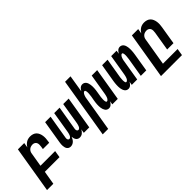

<svg xmlns="http://www.w3.org/2000/svg" viewBox="64 -1689 2859 2859"><g transform="rotate(-45 1493.5 -260.0)"><path d="M-13 215 109 -520H242L229 -441Q240 -461 255.5 -477.5Q271 -494 290 -506Q309 -518 330.5 -523Q352 -528 373 -528Q402 -528 428 -519.5Q454 -511 472.5 -493Q491 -475 501.5 -450Q512 -425 516 -398Q520 -371 518.5 -342.5Q517 -314 512 -286L508 -260H375L382 -304Q385 -324 385 -344Q385 -364 377.5 -381Q370 -398 353 -408Q336 -418 316 -418Q298 -418 279.5 -413Q261 -408 246 -396Q231 -384 222 -366.5Q213 -349 211 -332L174 -110H483L465 0H156L120 215Z M697 8Q679 8 663.5 1Q648 -6 638 -19.5Q628 -33 623.5 -50Q619 -67 617.5 -84.5Q616 -102 617.5 -120Q619 -138 622 -156L682 -520H797L733 -137Q732 -128 732.5 -119.5Q733 -111 736.5 -103.5Q740 -96 746.5 -91.5Q753 -87 762 -87Q770 -87 778.5 -92.5Q787 -98 792.5 -106Q798 -114 801 -122.5Q804 -131 807 -139.5Q810 -148 812 -157Q814 -166 816 -175L873 -520H987L923 -137Q922 -128 922.5 -119.5Q923 -111 926.5 -103.5Q930 -96 936.5 -91.5Q943 -87 952 -87Q961 -87 969 -92.5Q977 -98 982.5 -106Q988 -114 991 -122.5Q994 -131 997 -139.5Q1000 -148 1002 -157Q1004 -166 1006 -175L1063 -520H1178L1092 0H977L987 -63Q980 -49 969.5 -35.5Q959 -22 946.5 -12Q934 -2 918 3Q902 8 887 8Q869 8 853 0.5Q837 -7 827.5 -21Q818 -35 813 -52Q808 -69 807 -87Q800 -69 790.5 -52Q781 -35 766.5 -21Q752 -7 733.5 0.5Q715 8 697 8Z M1160 215 1317 -735H1432L1388 -464Q1395 -476 1403 -487.5Q1411 -499 1421.5 -508.5Q1432 -518 1445 -523Q1458 -528 1471 -528Q1490 -528 1505.5 -520Q1521 -512 1531 -498Q1541 -484 1546.5 -467Q1552 -450 1554.5 -432.5Q1557 -415 1557.5 -396.5Q1558 -378 1557 -360Q1556 -342 1553.5 -323Q1551 -304 1548 -286L1537 -219Q1535 -210 1534 -201Q1533 -192 1532.5 -183Q1532 -174 1531 -165Q1530 -156 1530 -147Q1530 -138 1530.5 -129Q1531 -120 1532.5 -111.5Q1534 -103 1538 -95Q1542 -87 1551 -87Q1560 -87 1569 -94.5Q1578 -102 1583.5 -111Q1589 -120 1592.5 -129.5Q1596 -139 1599 -149Q1602 -159 1604 -169Q1606 -179 1608 -188L1663 -520H1778L1692 0H1577L1586 -56Q1579 -44 1570.5 -32.5Q1562 -21 1551.5 -11.5Q1541 -2 1528 3Q1515 8 1502 8Q1483 8 1467.5 0Q1452 -8 1442.5 -22Q1433 -36 1427 -53Q1421 -70 1418.5 -87.5Q1416 -105 1415.5 -123.5Q1415 -142 1416 -160Q1417 -178 1419.5 -197Q1422 -216 1425 -234L1437 -301Q1438 -310 1439 -319Q1440 -328 1441 -337Q1442 -346 1443 -355Q1444 -364 1444 -373Q1444 -382 1443.5 -391Q1443 -400 1441.5 -408.5Q1440 -417 1435.5 -425Q1431 -433 1422 -433Q1413 -433 1404.5 -425.5Q1396 -418 1390.5 -409Q1385 -400 1381.5 -390.5Q1378 -381 1374.5 -371Q1371 -361 1369 -351Q1367 -341 1366 -332L1275 215Z M1912 8Q1893 8 1877.5 0Q1862 -8 1852.5 -22Q1843 -36 1837 -53Q1831 -70 1828.5 -87.5Q1826 -105 1825.5 -123.5Q1825 -142 1826 -160Q1827 -178 1829 -197Q1831 -216 1834 -234L1882 -520H1997L1947 -219Q1945 -210 1944 -201Q1943 -192 1942.5 -183Q1942 -174 1941 -165Q1940 -156 1940 -147Q1940 -138 1940.5 -129Q1941 -120 1942.5 -111.5Q1944 -103 1947.5 -95Q1951 -87 1960 -87Q1970 -87 1979 -94.5Q1988 -102 1993.5 -111Q1999 -120 2002.5 -129.5Q2006 -139 2009 -149Q2012 -159 2014 -169Q2016 -179 2018 -188L2073 -520H2187L2178 -464Q2185 -476 2193 -487.5Q2201 -499 2211.5 -508.5Q2222 -518 2235 -523Q2248 -528 2261 -528Q2280 -528 2295.5 -520Q2311 -512 2321 -498Q2331 -484 2336.5 -467Q2342 -450 2344.5 -432.5Q2347 -415 2347.5 -396.5Q2348 -378 2347 -360Q2346 -342 2344 -323Q2342 -304 2339 -286L2292 0H2177L2227 -301Q2228 -310 2229 -319Q2230 -328 2231 -337Q2232 -346 2233 -355Q2234 -364 2234 -373Q2234 -382 2233.5 -391Q2233 -400 2231.5 -408.5Q2230 -417 2226 -425Q2222 -433 2213 -433Q2203 -433 2194.5 -425.5Q2186 -418 2180.5 -409Q2175 -400 2171.5 -390.5Q2168 -381 2164.5 -371Q2161 -361 2159 -351Q2157 -341 2156 -332L2101 0H1987L1996 -56Q1989 -44 1980.5 -32.5Q1972 -21 1961.5 -11.5Q1951 -2 1938 3Q1925 8 1912 8Z M2387 215 2509 -520H2642L2629 -441Q2640 -461 2655.5 -477.5Q2671 -494 2690 -506Q2709 -518 2730.5 -523Q2752 -528 2773 -528Q2802 -528 2828 -519.5Q2854 -511 2872.5 -493Q2891 -475 2901.5 -450Q2912 -425 2916 -398Q2920 -371 2918.5 -342.5Q2917 -314 2912 -286L2865 0H2732L2782 -304Q2785 -324 2785 -344Q2785 -364 2777.5 -381Q2770 -398 2753 -408Q2736 -418 2716 -418Q2698 -418 2679.5 -413Q2661 -408 2646 -396Q2631 -384 2622 -366.5Q2613 -349 2611 -332L2538 105H2847L2829 215Z"/></g></svg>

Font: Iosevka Extrabold Extended
Style: Italic
Weight: 800
Width: 7
Italic angle: -9°
Monospace: yes
Designer: Belleve Invis
Foundry: Belleve Invis
Version: Version 32.5.0; ttfautohint (v1.8.4)